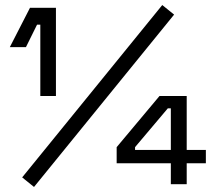

<svg xmlns="http://www.w3.org/2000/svg" viewBox="-20 -731 855 762"><path d="M140 -350V-633H127L83 -544H19L99 -700H202V-350ZM115 11 68 -27 624 -711 671 -673ZM658 0V-83H443V-147L613 -350H721V-136H797V-83H721V0ZM516 -136H658V-301H646L516 -147Z"/></svg>

Font: Space Grotesk Light
Style: Regular
Weight: 400
Version: Version 2.000